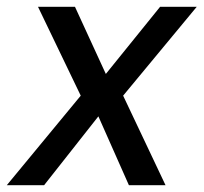

<svg xmlns="http://www.w3.org/2000/svg" viewBox="-42 -546 600 566"><path d="M-22 0 196 -264 70 -526H179L270 -328L430 -526H538L321 -264L446 0H338L248 -203L88 0Z"/></svg>

Font: DM Sans 9pt Medium
Style: Italic
Weight: 500
Italic angle: -10°
Version: Version 4.004;gftools[0.9.30]